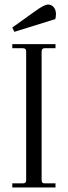

<svg xmlns="http://www.w3.org/2000/svg" viewBox="-20 -824 298 844"><path d="M43 -684 34 -703 132 -773Q174 -804 191 -804Q206 -804 216 -792.5Q226 -781 226 -762Q226 -750 223 -740ZM34 0V-18H81Q95 -18 95 -32V-598Q95 -612 81 -612H34V-630H224V-612H176Q163 -612 163 -598V-32Q163 -18 176 -18H224V0Z"/></svg>

Font: Arapey Thin
Style: Regular
Weight: 100
Designer: Eduardo Rodriguez Tunni
Foundry: Eduardo Rodriguez Tunni
Version: Version 4.000;hotconv 1.0.109;makeotfexe 2.5.65596